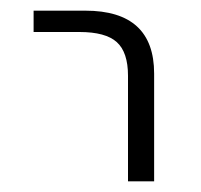

<svg xmlns="http://www.w3.org/2000/svg" viewBox="-20 -540 377 360"><path d="M43 -480V-520H140Q269 -520 269 -402V-200H220V-398Q220 -442 199 -461Q178 -480 129 -480Z"/></svg>

Font: Mplus 1p Light
Style: Regular
Weight: 300
Version: Version 1.061